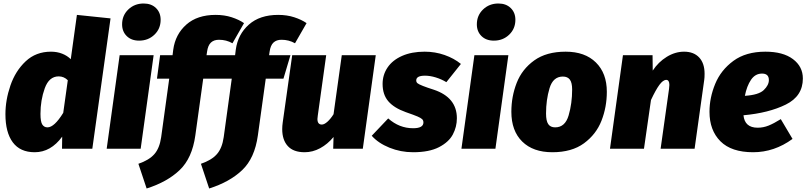

<svg xmlns="http://www.w3.org/2000/svg" viewBox="-20 -849 4603 1096"><path d="M611 -744 507 0H334L335 -69Q270 20 178 20Q95 20 53 -36.5Q11 -93 11 -197Q11 -278 39.5 -361Q68 -444 126.5 -499Q185 -554 271 -554Q306 -554 335 -542.5Q364 -531 384 -511L419 -764ZM211 -199Q211 -154 221.5 -138Q232 -122 251 -122Q290 -122 341 -205L367 -391Q345 -413 315 -413Q260 -413 235.5 -345Q211 -277 211 -199Z M857 -534 783 0H589L663 -534ZM677 -710Q677 -761 712.5 -795Q748 -829 800 -829Q844 -829 870.5 -803Q897 -777 897 -736Q897 -685 861.5 -651Q826 -617 774 -617Q730 -617 703.5 -643Q677 -669 677 -710Z M1162 -554 1159 -534H1281L1241 -400H1140L1095 -76Q1077 54 1005.5 122Q934 190 817 227L770 86Q831 65 861 31Q891 -3 900 -66L946 -400H876L894 -534H965L969 -566Q981 -653 1043.5 -708.5Q1106 -764 1211 -764Q1261 -764 1302.5 -750.5Q1344 -737 1373 -717L1307 -602Q1272 -622 1230 -622Q1201 -622 1184 -606Q1167 -590 1162 -554Z M1519 -554 1516 -534H1638L1598 -400H1497L1452 -76Q1434 54 1362.5 122Q1291 190 1174 227L1127 86Q1188 65 1218 31Q1248 -3 1257 -66L1303 -400H1233L1251 -534H1322L1326 -566Q1338 -653 1400.5 -708.5Q1463 -764 1568 -764Q1618 -764 1659.5 -750.5Q1701 -737 1730 -717L1664 -602Q1629 -622 1587 -622Q1558 -622 1541 -606Q1524 -590 1519 -554Z M1591 -112Q1591 -130 1594 -151L1648 -534H1842L1794 -189Q1792 -175 1792 -170Q1792 -138 1817 -138Q1831 -138 1849 -154Q1867 -170 1884 -197L1931 -534H2125L2051 0H1882L1884 -67Q1850 -26 1807.5 -3Q1765 20 1719 20Q1655 20 1623 -15Q1591 -50 1591 -112Z M2611 -484 2528 -380Q2500 -397 2467.5 -407Q2435 -417 2406 -417Q2356 -417 2356 -390Q2356 -380 2363 -374Q2370 -368 2394 -358.5Q2418 -349 2456 -337Q2588 -293 2588 -174Q2588 -125 2565 -81.5Q2542 -38 2486 -9Q2430 20 2338 20Q2267 20 2203 -6Q2139 -32 2102 -74L2196 -173Q2259 -117 2338 -117Q2397 -117 2397 -150Q2397 -162 2389.5 -169Q2382 -176 2363.5 -184Q2345 -192 2296 -209Q2229 -233 2196.5 -271Q2164 -309 2164 -370Q2164 -422 2192.5 -464Q2221 -506 2275.5 -530Q2330 -554 2404 -554Q2464 -554 2518 -535Q2572 -516 2611 -484Z M2882 -534 2808 0H2614L2688 -534ZM2702 -710Q2702 -761 2737.5 -795Q2773 -829 2825 -829Q2869 -829 2895.5 -803Q2922 -777 2922 -736Q2922 -685 2886.5 -651Q2851 -617 2799 -617Q2755 -617 2728.5 -643Q2702 -669 2702 -710Z M2899 -211Q2899 -298 2929.5 -376Q2960 -454 3029.5 -504Q3099 -554 3209 -554Q3319 -554 3381.5 -492.5Q3444 -431 3444 -325Q3444 -238 3413.5 -160Q3383 -82 3313.5 -31Q3244 20 3133 20Q3023 20 2961 -41Q2899 -102 2899 -211ZM3246 -338Q3246 -377 3233 -394.5Q3220 -412 3193 -412Q3137 -412 3117 -345.5Q3097 -279 3097 -201Q3097 -159 3109.5 -140.5Q3122 -122 3149 -122Q3206 -122 3226 -190.5Q3246 -259 3246 -338Z M4002 -428Q4002 -405 4000 -393L3945 0H3751L3799 -341Q3801 -359 3801 -364Q3801 -393 3783 -393Q3765 -393 3744 -364.5Q3723 -336 3696 -278L3656 0H3462L3536 -534H3705L3706 -446Q3738 -495 3786 -524.5Q3834 -554 3885 -554Q3940 -554 3971 -521Q4002 -488 4002 -428Z M4224 -191Q4231 -120 4305 -120Q4337 -120 4367 -132Q4397 -144 4437 -169L4504 -56Q4400 20 4279 20Q4155 20 4092.5 -42.5Q4030 -105 4030 -211Q4030 -291 4062.5 -370Q4095 -449 4166.5 -501.5Q4238 -554 4349 -554Q4450 -554 4506.5 -511.5Q4563 -469 4563 -401Q4563 -300 4465.5 -252Q4368 -204 4224 -191ZM4369 -392Q4369 -429 4330 -429Q4291 -429 4267 -393.5Q4243 -358 4232 -302Q4311 -307 4340 -335Q4369 -363 4369 -392Z"/></svg>

Font: Fira Sans Black
Style: Italic
Weight: 900
Italic angle: -8°
Designer: Carrois Corporate & Edenspiekermann AG
Foundry: Carrois Corporate GbR & Edenspiekermann AG
Version: Version 4.203